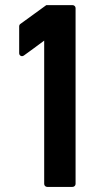

<svg xmlns="http://www.w3.org/2000/svg" viewBox="-20 -731 377 753"><path d="M165 2Q160.2 2 156.7 -1.5Q153.3 -4.9 153.3 -9.8V-571.8Q133.3 -557.1 113.8 -542.5Q94.2 -527.8 74.2 -513.7Q67.4 -508.8 61.3 -512Q55.2 -515.1 55.2 -522.9V-627.9Q55.2 -630.4 56.6 -633.3Q58.1 -636.2 60.1 -637.2L161.6 -710.9H264.2Q269.5 -710.9 272.9 -707.5Q276.4 -704.1 276.4 -699.2V-9.8Q276.4 -4.9 272.9 -1.5Q269.5 2 264.2 2Z"/></svg>

Font: Alte DIN 1451 Mittelschrift
Style: Bold
Weight: 700
Designer: Peter Wiegel
Foundry: Peter Wiegel
Version: Version 1.003